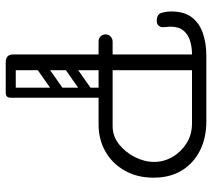

<svg xmlns="http://www.w3.org/2000/svg" viewBox="-55 -685 740 670"><g transform="rotate(90 315.0 -350.0)"><path d="M254 -650H169Q145 -650 123 -643.5Q101 -637 87 -620.5Q73 -604 73 -574Q73 -570 74 -562Q75 -554 75 -548Q75 -540 69.5 -533.5Q64 -527 53 -527Q30 -527 25 -543.5Q20 -560 20 -577Q20 -623 40.5 -649.5Q61 -676 96 -688Q131 -700 174 -700H254ZM197 0Q170 0 170 -26V-324H124Q114 -324 107 -331Q100 -338 100 -348Q100 -359 107.5 -366Q115 -373 125 -373H170V-674Q170 -700 198 -700H405Q461 -700 505 -678Q549 -656 574.5 -615Q600 -574 600 -516Q600 -458 575 -414.5Q550 -371 508 -347.5Q466 -324 415 -324H225V-28Q225 -16 218 -8Q211 0 197 0ZM225 -373H420Q455 -373 483 -395Q511 -417 528 -450.5Q545 -484 545 -518Q545 -552 527.5 -582Q510 -612 480 -631Q450 -650 410 -650H225ZM181 -17Q181 -35 199 -35H302Q320 -35 320 -17Q320 0 301 0H198Q181 0 181 -17ZM315 -198Q320 -191 318.5 -184Q317 -177 312 -173L218 -107Q205 -98 195 -111Q184 -127 198 -136L292 -202Q305 -211 315 -198ZM315 -296Q320 -289 318.5 -282Q317 -275 312 -271L218 -205Q205 -196 195 -209Q184 -225 198 -234L292 -300Q305 -309 315 -296ZM208 0Q190 0 190 -18V-350Q190 -366 208 -366Q225 -366 225 -349V-17Q225 0 208 0ZM304 0Q286 0 286 -18V-350Q286 -366 304 -366Q321 -366 321 -349V-17Q321 0 304 0Z"/></g></svg>

Font: Agu Display Uzo
Style: Regular
Weight: 400
Designer: Oluwaseun Badejo
Version: Version 1.103